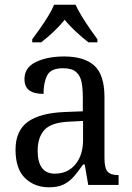

<svg xmlns="http://www.w3.org/2000/svg" viewBox="-20 -786 563 816"><path d="M188 10Q127 10 86.5 -29Q46 -68 46 -150Q46 -230 98 -268Q150 -306 256 -310L332 -313V-373Q332 -410 326.5 -437.5Q321 -465 303 -480.5Q285 -496 248 -496Q196 -496 180.5 -465.5Q165 -435 165 -387Q125 -387 104.5 -402Q84 -417 84 -450Q84 -499 132.5 -522.5Q181 -546 253 -546Q338 -546 381 -507Q424 -468 424 -373V-114Q424 -72 437 -57Q450 -42 481 -42H484V0H355L340 -87H333Q314 -59 295 -37Q276 -15 251.5 -2.5Q227 10 188 10ZM213 -48Q268 -48 300.5 -87.5Q333 -127 333 -191V-272L275 -269Q199 -266 169.5 -234.5Q140 -203 140 -145Q140 -98 158 -73Q176 -48 213 -48ZM117 -619Q131 -638 149.5 -664Q168 -690 184.5 -717Q201 -744 210 -766H301Q311 -744 327.5 -717Q344 -690 362 -664Q380 -638 394 -619V-606H356Q330 -626 303 -651Q276 -676 255 -702Q234 -676 207.5 -651Q181 -626 155 -606H117Z"/></svg>

Font: Noto Serif Tamil SemiCondensed
Style: Italic
Weight: 400
Width: 4
Italic angle: -12°
Designer: Indian Type Foundry, Tom Grace, and the Monotype Design Team
Foundry: Monotype Imaging Inc.
Version: Version 2.003; ttfautohint (v1.8.4.7-5d5b)